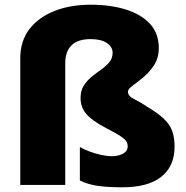

<svg xmlns="http://www.w3.org/2000/svg" viewBox="-20 -785 790 815"><path d="M654 -581Q654 -539 634 -508.5Q614 -478 588.5 -457Q563 -436 543 -421.5Q523 -407 523 -396Q523 -377 549 -364.5Q575 -352 624 -320Q674 -289 697.5 -255Q721 -221 721 -163Q721 -79 664.5 -34.5Q608 10 500 10Q433 10 392 3.5Q351 -3 319 -19V-161Q336 -151 360 -142Q384 -133 409.5 -127.5Q435 -122 455 -122Q483 -122 502.5 -133Q522 -144 522 -164Q522 -175 516.5 -184.5Q511 -194 491.5 -207Q472 -220 431 -241Q370 -273 346 -301.5Q322 -330 322 -369Q322 -400 335.5 -421.5Q349 -443 369.5 -459.5Q390 -476 410.5 -490.5Q431 -505 444.5 -521.5Q458 -538 458 -561Q458 -586 433.5 -602.5Q409 -619 365 -619Q310 -619 283.5 -592.5Q257 -566 257 -517V0H66V-537Q66 -611 105 -661.5Q144 -712 211.5 -738.5Q279 -765 365 -765Q449 -765 514.5 -744.5Q580 -724 617 -683.5Q654 -643 654 -581Z"/></svg>

Font: Noto Sans Georgian Black
Style: Regular
Weight: 900
Designer: Monotype Design Team, Akaki Razmadze
Foundry: Google LLC
Version: Version 2.005; ttfautohint (v1.8.4.7-5d5b)